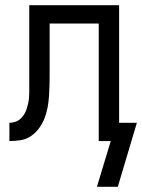

<svg xmlns="http://www.w3.org/2000/svg" viewBox="-20 -540 544 735"><path d="M431 175H351L404 0H358V-450H170V-256Q170 -235 169.5 -213.5Q169 -192 167.5 -170.5Q166 -149 162 -127.5Q158 -106 150 -86Q142 -66 129 -48.5Q116 -31 98.5 -19Q81 -7 59.5 -3.5Q38 0 16 0V-70Q27 -70 38 -73.5Q49 -77 57.5 -84.5Q66 -92 72 -101.5Q78 -111 81.5 -121.5Q85 -132 87.5 -143Q90 -154 91 -165Q92 -176 92 -187Q92 -198 92 -209V-520H436V-70H504Z"/></svg>

Font: Iosevka Curly
Style: Regular
Weight: 400
Monospace: yes
Designer: Belleve Invis
Foundry: Belleve Invis
Version: Version 22.1.2; ttfautohint (v1.8.4)